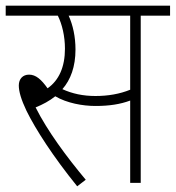

<svg xmlns="http://www.w3.org/2000/svg" viewBox="-20 -642 617 674"><path d="M251 12 281 -11C214 -91 146 -183 105 -265C130 -275 154 -288 174 -304C215 -280 270 -270 315 -270C364 -270 402 -276 437 -289V0H474V-587H577V-622H0V-587H183C198 -557 208 -515 208 -471C208 -407 187 -360 147 -332C125 -363 106 -380 82 -380C60 -380 46 -365 46 -342C46 -321 54 -293 73 -253C105 -188 166 -93 251 12ZM315 -305C272 -305 234 -313 199 -329C228 -362 245 -408 245 -468C245 -513 236 -554 221 -587H437V-327C400 -312 359 -305 315 -305Z"/></svg>

Font: Noto Sans Devanagari SemiCondensed ExtraLight
Style: Regular
Weight: 200
Width: 4
Designer: Jelle Bosma - Monotype Design Team
Foundry: Monotype Imaging Inc.
Version: Version 2.004